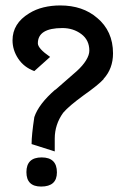

<svg xmlns="http://www.w3.org/2000/svg" viewBox="-20 -712 473 705"><path d="M131 -27Q77 -27 77 -80Q77 -134 133 -134Q189 -134 189 -79Q189 -27 131 -27ZM287 -362Q261 -343 242 -327Q223 -311 212 -298Q181 -255 181 -203V-156L96 -183Q96 -200 98.5 -224.5Q101 -249 106 -282Q122 -330 183 -383V-382L262 -451Q284 -471 296 -490.5Q308 -510 308 -526Q308 -565 278.5 -587Q249 -609 209 -609Q119 -609 119 -553Q119 -534 164 -503L106 -451Q68 -465 47 -496.5Q26 -528 26 -564Q26 -626 87 -663Q111 -678 140 -685Q169 -692 201 -692Q284 -692 337 -646L336 -647Q395 -598 395 -516Q395 -460 360 -422H361Q351 -411 332.5 -396Q314 -381 287 -362Z"/></svg>

Font: Ekushey Lal Sabuj
Style: Bold
Weight: 700
Designer: Al Mamun Sumon
Foundry: Al Mamun Sumon
Version: Version 1.0